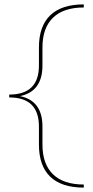

<svg xmlns="http://www.w3.org/2000/svg" viewBox="-20 -731 423 873"><path d="M173 -433Q173 -315 71 -294Q173 -273 173 -156V-74Q173 15 221 61.5Q269 108 361 108V122Q260 122 208.5 72.5Q157 23 157 -74V-156Q157 -288 22 -288V-301Q157 -301 157 -433V-515Q157 -612 208.5 -661.5Q260 -711 361 -711V-697Q269 -697 221 -650.5Q173 -604 173 -515Z"/></svg>

Font: EauTestSC Thin
Style: Regular
Weight: 250
Designer: Christian Thalmann (Catharsis Fonts)
Version: Version 0.001;PS 000.001;hotconv 1.0.88;makeotf.lib2.5.64775